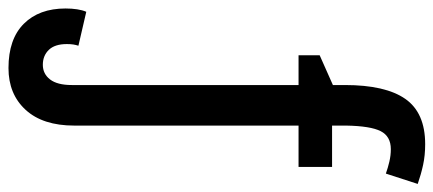

<svg xmlns="http://www.w3.org/2000/svg" viewBox="-318 -494 1047 464"><g transform="rotate(90 206.0 -261.5)"><path d="M138 242Q68 242 31 205Q-6 168 -6 104Q-6 89 -4 76Q-2 63 2 54L84 73Q82 79 81 85.5Q80 92 80 101Q80 130 94 144.5Q108 159 130 159Q152 159 165.5 141.5Q179 124 179 89V-459H107V-510L179 -542V-571Q179 -669 212.5 -717Q246 -765 322 -765Q349 -765 372 -760Q395 -755 418 -747L393 -670Q379 -675 364 -678.5Q349 -682 334 -682Q303 -682 290.5 -657.5Q278 -633 277 -574V-540H377V-459H277V83Q277 159 239 200.5Q201 242 138 242Z"/></g></svg>

Font: Noto Sans Condensed Medium
Style: Regular
Weight: 500
Width: 3
Designer: Monotype Design Team
Foundry: Monotype Imaging Inc.
Version: Version 2.013; ttfautohint (v1.8.4.7-5d5b)